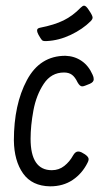

<svg xmlns="http://www.w3.org/2000/svg" viewBox="-20 -648 362 678"><path d="M157 10Q93 9 61.5 -35.5Q30 -80 29 -152Q29 -279 75 -365Q121 -451 211 -451Q243 -450 268 -433Q293 -416 307 -384Q311 -376 311 -368Q311 -358 297 -352L282 -346Q275 -343 270 -343Q262 -343 254 -357Q245 -376 234 -384Q223 -392 206 -392Q161 -392 134.5 -352Q108 -312 98 -258Q88 -204 88 -158Q88 -47 163 -47Q188 -47 207 -62Q226 -77 238 -99Q246 -113 256 -113Q262 -113 268 -110L280 -103Q293 -94 293 -86Q293 -80 289 -73Q270 -35 236.5 -12.5Q203 10 157 10ZM277 -628Q284 -628 294 -612Q307 -593 307 -586Q307 -580 300 -573Q272 -545 230 -525Q188 -505 145 -503Q132 -502 128 -506.5Q124 -511 116 -525Q111 -534 111 -541Q111 -548 121 -550Q172 -560 204.5 -576Q237 -592 265 -621Q272 -628 277 -628Z"/></svg>

Font: Farsan
Style: Regular
Weight: 400
Version: Version 1.001g;PS 1.001;hotconv 1.0.86;makeotf.lib2.5.63406 